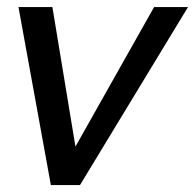

<svg xmlns="http://www.w3.org/2000/svg" viewBox="-20 -533 561 553"><path d="M33.2 -512.7H130.9L197.3 -110.8L423.8 -512.7H521.5L210.4 0H126.5Z"/></svg>

Font: Sansation
Style: Italic
Weight: 400
Designer: Bernd Montag
Version: Version 1.301